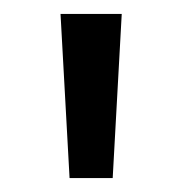

<svg xmlns="http://www.w3.org/2000/svg" viewBox="-20 -727 262 276"><path d="M80 -471 67 -707H155L142 -471Z"/></svg>

Font: Onest
Style: Regular
Weight: 400
Designer: Dmitri Voloshin, Andrey Kudryavtsev
Foundry: Dmitri Voloshin, Andrey Kudryavtsev
Version: Version 1.000;gftools[0.9.33]